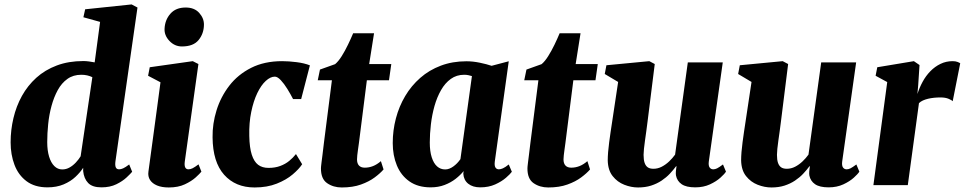

<svg xmlns="http://www.w3.org/2000/svg" viewBox="-20 -837 4361 868"><path d="M502 -108.5Q499.5 -90.5 503.2 -81Q507 -71.5 518.5 -71.5Q526.5 -71.5 536.8 -76Q547 -80.5 564 -93.5L577.5 -60.5Q570.5 -52 552.5 -35Q534.5 -18 506 -4Q477.5 10 438.5 10Q397.5 10 378.5 -9.8Q359.5 -29.5 356 -63.5V-78.5Q343 -58 321.2 -37.5Q299.5 -17 267.8 -3.5Q236 10 194.5 10Q137 10 100 -17.8Q63 -45.5 45.5 -91.8Q28 -138 28 -193.5Q28 -249.5 40.8 -303.2Q53.5 -357 79.2 -403.5Q105 -450 144.2 -485.5Q183.5 -521 236.8 -541Q290 -561 357 -561Q369 -561 382.2 -559.2Q395.5 -557.5 408 -555L432.5 -738L357 -759L365 -795L575 -817L601.5 -803ZM397.5 -488Q387.5 -493 375 -496Q362.5 -499 347.5 -499Q311 -499 284.8 -480.2Q258.5 -461.5 241 -429.5Q223.5 -397.5 212.8 -357.8Q202 -318 197.8 -275.8Q193.5 -233.5 193.5 -194.5Q193.5 -156.5 202 -128.8Q210.5 -101 225.8 -86Q241 -71 261.5 -71Q279 -71 294.5 -79.8Q310 -88.5 323 -102.5Q336 -116.5 344.5 -130.5Z M743 10.5Q711.5 10.5 690 1.5Q668.5 -7.5 658.2 -23.5Q648 -39.5 651 -61Q653.5 -81.5 657.8 -111.2Q662 -141 667 -178.8Q672 -216.5 678.2 -261.5Q684.5 -306.5 691.2 -357.8Q698 -409 705.5 -465L649.5 -494.5L657 -533L851.5 -560.5L877 -547.5L815.5 -107.5Q813 -89.5 817.2 -80.5Q821.5 -71.5 832 -71.5Q841 -71.5 851 -76.5Q861 -81.5 877.5 -94L890.5 -61Q883.5 -52 864.8 -35Q846 -18 815.8 -3.8Q785.5 10.5 743 10.5ZM802.5 -627Q769.5 -627 745.8 -652.2Q722 -677.5 724 -708Q726 -747.5 750.5 -775.2Q775 -803 819.5 -803Q859 -803 880.8 -778.5Q902.5 -754 902 -725Q901.5 -685 877.8 -656Q854 -627 802.5 -627Z M1131 10.5Q1044.5 10.5 993.2 -47Q942 -104.5 941 -216Q940 -277.5 959 -338.5Q978 -399.5 1016.8 -449.8Q1055.5 -500 1115.2 -530.2Q1175 -560.5 1255.5 -560.5Q1285 -560.5 1320.8 -556Q1356.5 -551.5 1381 -541.5L1341.5 -389H1305Q1293.5 -411.5 1279 -435Q1264.5 -458.5 1249.5 -474.5Q1234.5 -490.5 1222.5 -490.5Q1202.5 -490.5 1181.5 -471.2Q1160.5 -452 1143.2 -416.2Q1126 -380.5 1115.8 -331Q1105.5 -281.5 1107 -222Q1108 -169.5 1118.2 -137.8Q1128.5 -106 1147 -92Q1165.5 -78 1194 -78Q1224 -78 1247.2 -86.8Q1270.5 -95.5 1287.8 -109.8Q1305 -124 1318 -140.5L1346 -94.5Q1332 -73 1303.2 -48.5Q1274.5 -24 1231.2 -6.8Q1188 10.5 1131 10.5Z M1602.5 -189.5Q1600 -172 1598.2 -158.8Q1596.5 -145.5 1595.2 -135.2Q1594 -125 1594 -116.5Q1594 -98 1603 -88.5Q1612 -79 1629 -79Q1648 -79 1666 -86Q1684 -93 1702 -108.5L1714 -71Q1699 -53.5 1673.8 -34.8Q1648.5 -16 1611.8 -2.8Q1575 10.5 1525 10.5Q1487 10.5 1458.8 -9Q1430.5 -28.5 1431 -76.5Q1431 -79.5 1431.5 -85Q1432 -90.5 1433.5 -102.5Q1435 -114.5 1437.8 -136Q1440.5 -157.5 1444.5 -192L1480.5 -474H1416.5L1426.5 -522.5L1495 -547Q1510 -559.5 1525 -583.5Q1540 -607.5 1553.2 -635Q1566.5 -662.5 1576.5 -686.5H1671L1649 -547.5H1749L1738.5 -474H1638.5Z M2217 -107.5Q2214.5 -88 2219.8 -79.8Q2225 -71.5 2235.5 -71.5Q2243 -71.5 2253.5 -76Q2264 -80.5 2280 -93.5L2294 -60.5Q2287 -50.5 2267.5 -33.5Q2248 -16.5 2218.5 -3.2Q2189 10 2151 10Q2117.5 10 2097 -6.2Q2076.5 -22.5 2074.5 -51.5L2076 -63.5Q2061.5 -45.5 2039.8 -28.5Q2018 -11.5 1989.8 -0.8Q1961.5 10 1927 10Q1869.5 10 1831.2 -16.8Q1793 -43.5 1774.2 -89Q1755.5 -134.5 1755.5 -190Q1755.5 -247.5 1769.8 -301.8Q1784 -356 1811.8 -402.8Q1839.5 -449.5 1880 -485Q1920.5 -520.5 1973 -540.2Q2025.5 -560 2088.5 -560Q2118 -560 2149.2 -553.5Q2180.5 -547 2202.5 -539.5L2280 -560ZM2113.5 -493Q2106 -495.5 2097.2 -497.2Q2088.5 -499 2078.5 -499Q2044 -499 2018 -480.2Q1992 -461.5 1973.8 -429.5Q1955.5 -397.5 1944.2 -357.5Q1933 -317.5 1928 -274.8Q1923 -232 1923 -192.5Q1923 -153 1931.8 -125.8Q1940.5 -98.5 1956 -84.8Q1971.5 -71 1992.5 -71Q2002 -71 2011.2 -74.5Q2020.5 -78 2029.5 -84.5Q2038.5 -91 2046.5 -99.2Q2054.5 -107.5 2061.5 -117.5Z M2536 -189.5Q2533.5 -172 2531.8 -158.8Q2530 -145.5 2528.8 -135.2Q2527.5 -125 2527.5 -116.5Q2527.5 -98 2536.5 -88.5Q2545.5 -79 2562.5 -79Q2581.5 -79 2599.5 -86Q2617.5 -93 2635.5 -108.5L2647.5 -71Q2632.5 -53.5 2607.2 -34.8Q2582 -16 2545.2 -2.8Q2508.5 10.5 2458.5 10.5Q2420.5 10.5 2392.2 -9Q2364 -28.5 2364.5 -76.5Q2364.5 -79.5 2365 -85Q2365.5 -90.5 2367 -102.5Q2368.5 -114.5 2371.2 -136Q2374 -157.5 2378 -192L2414 -474H2350L2360 -522.5L2428.5 -547Q2443.5 -559.5 2458.5 -583.5Q2473.5 -607.5 2486.8 -635Q2500 -662.5 2510 -686.5H2604.5L2582.5 -547.5H2682.5L2672 -474H2572Z M2864.5 10.5Q2833.5 10.5 2802.2 -1.8Q2771 -14 2749.8 -40.8Q2728.5 -67.5 2727.5 -112Q2727.5 -129 2729.2 -150Q2731 -171 2734 -194Q2737 -217 2740.5 -240.8Q2744 -264.5 2747.5 -287L2774.5 -466.5L2714 -502.5L2721.5 -542L2915.5 -560.5L2940 -547.5L2907.5 -287.5Q2905 -266 2901.8 -243.8Q2898.5 -221.5 2895.8 -201Q2893 -180.5 2891.2 -164Q2889.5 -147.5 2889.5 -137Q2889.5 -114.5 2894.2 -100.8Q2899 -87 2908.5 -80.5Q2918 -74 2934 -74Q2953.5 -74 2971.5 -83.2Q2989.5 -92.5 3005 -107.2Q3020.5 -122 3032 -138L3089.5 -555H3247.5L3184.5 -107.5Q3182 -88.5 3188 -80Q3194 -71.5 3204.5 -71.5Q3213 -71.5 3222 -76Q3231 -80.5 3248.5 -93.5L3262 -61Q3255.5 -50.5 3237 -33.8Q3218.5 -17 3189.5 -3.5Q3160.5 10 3123 10Q3082.5 10 3061.8 -4.2Q3041 -18.5 3036 -43.5Q3035.5 -47 3035.2 -51.8Q3035 -56.5 3035.5 -62Q3036 -67.5 3036.8 -73.5Q3037.5 -79.5 3038.5 -85L3036.5 -85.5Q3024 -68.5 3008 -51.5Q2992 -34.5 2971 -20.5Q2950 -6.5 2923.8 2Q2897.5 10.5 2864.5 10.5Z M3467.5 10.5Q3436.5 10.5 3405.2 -1.8Q3374 -14 3352.8 -40.8Q3331.5 -67.5 3330.5 -112Q3330.5 -129 3332.2 -150Q3334 -171 3337 -194Q3340 -217 3343.5 -240.8Q3347 -264.5 3350.5 -287L3377.5 -466.5L3317 -502.5L3324.5 -542L3518.5 -560.5L3543 -547.5L3510.5 -287.5Q3508 -266 3504.8 -243.8Q3501.5 -221.5 3498.8 -201Q3496 -180.5 3494.2 -164Q3492.5 -147.5 3492.5 -137Q3492.5 -114.5 3497.2 -100.8Q3502 -87 3511.5 -80.5Q3521 -74 3537 -74Q3556.5 -74 3574.5 -83.2Q3592.5 -92.5 3608 -107.2Q3623.5 -122 3635 -138L3692.5 -555H3850.5L3787.5 -107.5Q3785 -88.5 3791 -80Q3797 -71.5 3807.5 -71.5Q3816 -71.5 3825 -76Q3834 -80.5 3851.5 -93.5L3865 -61Q3858.5 -50.5 3840 -33.8Q3821.5 -17 3792.5 -3.5Q3763.5 10 3726 10Q3685.5 10 3664.8 -4.2Q3644 -18.5 3639 -43.5Q3638.5 -47 3638.2 -51.8Q3638 -56.5 3638.5 -62Q3639 -67.5 3639.8 -73.5Q3640.5 -79.5 3641.5 -85L3639.5 -85.5Q3627 -68.5 3611 -51.5Q3595 -34.5 3574 -20.5Q3553 -6.5 3526.8 2Q3500.5 10.5 3467.5 10.5Z M3928.5 0 3991 -466 3938.5 -494.5 3946 -533 4111.5 -560.5 4137 -543 4131 -452 4127.5 -412Q4136.5 -440.5 4151 -467.2Q4165.5 -494 4186 -515Q4206.5 -536 4231.8 -548.2Q4257 -560.5 4286.5 -560.5Q4300 -560.5 4308.8 -557Q4317.5 -553.5 4321 -551L4287 -379.5Q4284 -383.5 4269.2 -390Q4254.5 -396.5 4231.5 -396.5Q4216.5 -396.5 4202.2 -395Q4188 -393.5 4175.5 -390.5Q4163 -387.5 4152.5 -382.8Q4142 -378 4134.5 -371L4084 0Z"/></svg>

Font: Merriweather 36pt Black
Style: Italic
Weight: 900
Italic angle: -7.8°
Version: Version 2.101